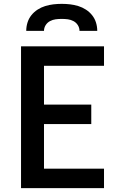

<svg xmlns="http://www.w3.org/2000/svg" viewBox="-20 -975 640 995"><path d="M89 0V-735H519V-634H208V-433H453V-332H208V-101H519V0ZM116 -815Q116 -837 122.5 -858Q129 -879 142.5 -896Q156 -913 174.5 -925Q193 -937 214 -943.5Q235 -950 256.5 -952.5Q278 -955 300 -955Q322 -955 343.5 -952.5Q365 -950 386 -943.5Q407 -937 425.5 -925Q444 -913 457.5 -896Q471 -879 477.5 -858Q484 -837 484 -815H392Q392 -831 383.5 -844.5Q375 -858 361 -865.5Q347 -873 331.5 -875Q316 -877 300 -877Q284 -877 268.5 -875Q253 -873 239 -865.5Q225 -858 216.5 -844.5Q208 -831 208 -815Z"/></svg>

Font: Iosevka SS04 Extended
Style: Bold
Weight: 700
Width: 7
Monospace: yes
Designer: Belleve Invis
Foundry: Belleve Invis
Version: Version 19.0.0; ttfautohint (v1.8.4)